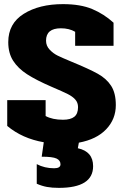

<svg xmlns="http://www.w3.org/2000/svg" viewBox="-20 -682 596 930"><path d="M362 9 357 36Q431 52 431 123Q431 228 265 228Q232 228 207.5 223.5Q183 219 158 208V113Q196 133 242 133Q273 133 273 114Q273 95 254 86Q235 77 182 77L192 7Q88 -11 15 -72V-197H201V-120Q234 -102 285 -102Q322 -102 340 -116.5Q358 -131 358 -163Q358 -185 344.5 -200Q331 -215 308 -226.5Q285 -238 229 -262Q155 -294 111 -322.5Q67 -351 43.5 -388Q20 -425 20 -478Q20 -568 95 -615Q170 -662 285 -662Q370 -662 427 -638Q484 -614 530 -572V-460H344V-528Q315 -545 275 -545Q203 -545 203 -485Q203 -460 220.5 -441.5Q238 -423 259.5 -412.5Q281 -402 322 -385Q412 -348 454 -324.5Q496 -301 518.5 -266Q541 -231 541 -173Q541 -105 494.5 -56Q448 -7 362 9Z"/></svg>

Font: Pridi
Style: Bold
Weight: 700
Designer: Katatrad Team
Foundry: CadsonDemak
Version: Version 1.001